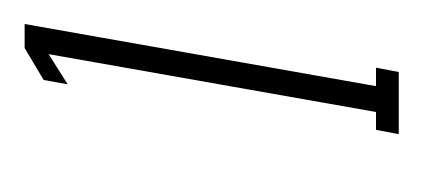

<svg xmlns="http://www.w3.org/2000/svg" viewBox="-114 -605 344 156"><g transform="rotate(-90 58.0 -527.0)"><path d="M27 -375H77.5L81 -393.5H66L116.5 -679H97L71 -663.5L67.5 -644L92 -659.5L45 -393.5H30.5Z"/></g></svg>

Font: Anybody UltraCondensed ExtraLight
Style: Italic
Weight: 250
Width: 1
Italic angle: -10°
Version: Version 1.113;gftools[0.9.25]